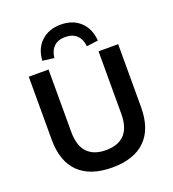

<svg xmlns="http://www.w3.org/2000/svg" viewBox="-166 -1070 1085 1205"><g transform="rotate(-20 376.5 -467.0)"><path d="M377 10Q232 10 155 -64.5Q78 -139 78 -285V-705H210V-288Q210 -196 253 -151Q296 -106 377 -106Q459 -106 501.5 -151Q544 -196 544 -288V-705H675V-285Q675 -140 599 -65Q523 10 377 10ZM269 -760 192 -770Q197 -851 247.5 -897.5Q298 -944 377 -944Q457 -944 507 -897.5Q557 -851 563 -770L486 -760Q482 -807 454 -834Q426 -861 377 -861Q329 -861 301.5 -834.5Q274 -808 269 -760Z"/></g></svg>

Font: Nunito Sans 10pt
Style: Bold
Weight: 700
Designer: Vernon Adams
Foundry: Vernon Adams
Version: Version 3.101;gftools[0.9.27]